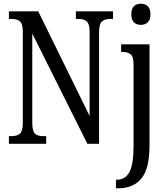

<svg xmlns="http://www.w3.org/2000/svg" viewBox="-20 -775 896 1035"><path d="M28 -41H40Q73 -41 88 -55Q103 -69 103 -113V-605Q103 -646 88 -659.5Q73 -673 43 -673H28V-714H186L463 -150V-605Q463 -645 448 -659Q433 -673 403 -673H389V-714H589V-673H574Q544 -673 529 -658.5Q514 -644 514 -601V0H451L154 -594V-113Q154 -69 168 -55Q182 -41 213 -41H229V0H28ZM688 -698Q688 -728 702 -741.5Q716 -755 739 -755Q762 -755 776.5 -741.5Q791 -728 791 -698Q791 -668 776.5 -654.5Q762 -641 739 -641Q716 -641 702 -654.5Q688 -668 688 -698ZM605 194H610Q655 194 677.5 153Q700 112 700 10V-427Q700 -468 685 -481.5Q670 -495 640 -495H633V-536H786V8Q786 135 742 187.5Q698 240 618 240H605Z"/></svg>

Font: Noto Serif Cond
Style: Regular
Weight: 400
Width: 3
Designer: Monotype Design Team
Foundry: Monotype Imaging Inc.
Version: Version 1.001